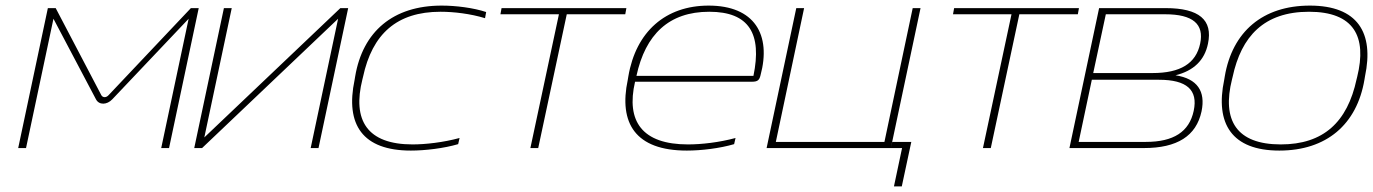

<svg xmlns="http://www.w3.org/2000/svg" viewBox="-20 -529 4906 686"><path d="M151 -500 45 0H73L171 -462L323 -174C334 -153 362 -154 381 -174L654 -462L556 0H584L690 -500H662L368 -189C359 -179 347 -180 342 -189L179 -500Z M674 0H702L1188 -462L1090 0H1118L1224 -500H1196L710 -38L808 -500H780Z M1249 -256 1247 -244C1213 -83 1276 9 1448 9C1499 9 1566 1 1617 -14L1622 -36C1563 -20 1500 -13 1454 -13C1292 -13 1238 -99 1275 -246L1277 -254C1310 -408 1398 -487 1554 -487C1601 -487 1661 -480 1713 -464L1717 -486C1672 -501 1609 -509 1558 -509C1384 -509 1276 -416 1249 -256Z M1875 0H1903L2005 -478H2214L2218 -500H1772L1768 -478H1977Z M2697 -259C2737 -406 2675 -509 2512 -509C2358 -509 2252 -416 2225 -256L2223 -244C2190 -89 2250 9 2434 9C2486 9 2552 1 2603 -14L2608 -36C2549 -20 2486 -13 2438 -13C2275 -13 2216 -95 2249 -237H2667C2687 -237 2693 -243 2697 -259ZM2254 -258C2286 -406 2370 -487 2514 -487C2657 -487 2703 -408 2672 -258Z M2825 -500 2719 0H3163L3269 -500H3241L3140 -22H2752L2853 -500ZM3163 0H3203L3174 137H3202L3236 -22H3168Z M3492 0H3520L3622 -478H3831L3835 -500H3389L3385 -478H3594Z M3801 0H4067C4186 0 4254 -43 4273 -131C4288 -203 4258 -248 4180 -260C4245 -276 4284 -314 4296 -373C4314 -458 4264 -500 4145 -500H3907ZM3834 -22 3881 -244H4121C4220 -244 4261 -208 4245 -133C4229 -58 4173 -22 4074 -22ZM3886 -268 3931 -478H4143C4242 -478 4283 -443 4268 -373C4253 -302 4197 -268 4098 -268Z M4356 -256 4354 -244C4321 -87 4381 9 4551 9C4719 9 4828 -84 4855 -244L4857 -256C4890 -412 4831 -509 4660 -509C4492 -509 4383 -416 4356 -256ZM4382 -246 4384 -254C4415 -399 4496 -487 4657 -487C4817 -487 4865 -399 4829 -254L4827 -246C4794 -92 4708 -13 4556 -13C4398 -13 4345 -99 4382 -246Z"/></svg>

Font: LT Wave Thin
Style: Italic
Weight: 100
Designer: Daniel Lyons
Version: Version 2.5 (Glyphs App)